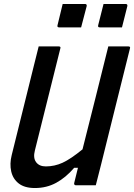

<svg xmlns="http://www.w3.org/2000/svg" viewBox="-20 -934 676 968"><path d="M156 14Q104 14 74.5 -9Q45 -32 36.5 -70Q28 -108 39 -152Q67 -264 94.5 -376Q122 -488 150 -600Q156 -625 162.5 -650Q169 -675 175 -700H276Q288 -700 284 -689Q252 -561 220 -432.5Q188 -304 156 -176Q146 -138 162 -116.5Q178 -95 211 -95Q255 -95 295.5 -113.5Q336 -132 396 -181Q429 -311 461.5 -441Q494 -571 526 -700H627Q639 -700 635 -689Q599 -544 562.5 -398Q526 -252 490 -106Q483 -78 476 -51Q469 -24 463 0H362Q357 0 355 -3.5Q353 -7 354 -11Q363 -48 373 -88H354Q312 -39 263.5 -12.5Q215 14 156 14ZM296 -914H408Q419 -914 417 -903L389 -796H278Q267 -796 270 -807ZM502 -914H613Q624 -914 622 -903L595 -796H483Q472 -796 475 -807Z"/></svg>

Font: Recursive Mn Lnr St Med
Style: Italic
Weight: 500
Italic angle: -15°
Monospace: yes
Version: Version 1.079;hotconv 1.0.112;makeotfexe 2.5.65598; ttfautoh